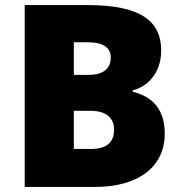

<svg xmlns="http://www.w3.org/2000/svg" viewBox="-20 -734 714 754"><path d="M326 -714H77V0H355C523 0 627 -79 627 -209C627 -323 559 -359 501 -374V-379C554 -392 613 -442 613 -536C613 -651 532 -714 326 -714ZM328 -440H270V-568H324C386 -568 415 -547 415 -508C415 -470 392 -440 328 -440ZM270 -299H334C406 -299 428 -263 428 -225C428 -181 405 -149 338 -149H270Z"/></svg>

Font: Noto Sans Lao Looped Black
Style: Regular
Weight: 900
Designer: Mark Frömberg, Ben Mitchell
Foundry: The Fontpad Ltd
Version: Version 1.002